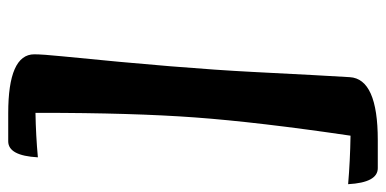

<svg xmlns="http://www.w3.org/2000/svg" viewBox="-262 -562 962 479"><g transform="rotate(90 219.5 -322.0)"><path d="M262 139Q115 139 115 74Q115 54 120 4Q150 -295 159 -472Q168 -649 172 -713Q176 -783 329 -783L326 -766L329 -783H399Q435 -783 439 -709Q381 -714 318 -715Q284 -484 272.5 -327.5Q261 -171 261 61V71Q318 70 372 65Q368 139 332 139Z"/></g></svg>

Font: Merienda One
Style: Regular
Weight: 400
Designer: Eduardo Rodriguez Tunni
Foundry: Eduardo Rodriguez Tunni
Version: Version 1.001